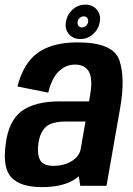

<svg xmlns="http://www.w3.org/2000/svg" viewBox="-21 -778 559 804"><path d="M315 0 309 -40Q304 -36 298.5 -31.5Q247.5 5.5 154.5 5.5Q65.5 5.5 27.5 -34Q-10.5 -73.5 2.5 -171.5Q14 -271 69 -312.2Q124 -353.5 230.5 -353.5H352L355.5 -375Q368.5 -445.5 352 -476.5Q335.5 -507.5 293 -507.5Q255 -507.5 225.5 -479.5Q196 -451.5 181 -390L52 -416Q77 -513.5 137.5 -557Q198 -600.5 304 -600.5Q452.5 -600.5 478.5 -526.5Q504.5 -452.5 482 -325L425 0ZM316.5 -152 337 -269H254.5Q196 -269 171.5 -247Q147 -225 140 -179Q133.5 -133.5 146.5 -108.5Q159.5 -83.5 203 -83.5Q247.5 -83.5 279.5 -103.5Q311 -123.5 316.5 -152ZM315.5 -614.5Q285 -614.5 267.5 -635.2Q250 -656 255 -686.5Q260 -717 282.8 -737.8Q305.5 -758.5 336.5 -758.5Q366.5 -758.5 384.2 -737.8Q402 -717 397 -686.5Q392 -656 369 -635.2Q346 -614.5 315.5 -614.5ZM322 -663Q331.5 -663 339 -669.8Q346.5 -676.5 348 -686.5Q349.5 -696.5 344.2 -703Q339 -709.5 329.5 -709.5Q320.5 -709.5 313 -703Q305.5 -696.5 304 -686.5Q302.5 -676.5 307.8 -669.8Q313 -663 322 -663Z"/></svg>

Font: Anybody SemiBold
Style: Italic
Weight: 600
Italic angle: -10°
Designer: Tyler Finck
Foundry: Etcetera Type Company
Version: Version 1.010; ttfautohint (v1.8.3) -l 8 -r 50 -G 200 -x 14 